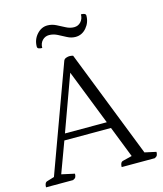

<svg xmlns="http://www.w3.org/2000/svg" viewBox="-125 -950 884 1042"><g transform="rotate(-15 317.5 -429.0)"><path d="M3 0Q3 -27 19 -31L59 -43L277 -639Q281 -648 291.5 -651.5Q302 -655 310 -655Q320 -655 330 -652L568 -45L632 -31Q632 -19 628.5 -12Q625 -5 614 0H428Q428 -27 444 -31L496 -44L427 -220H165L101 -47L174 -31Q174 -19 170.5 -12Q167 -5 155 0ZM178 -256H413L291 -567ZM232 -794Q210 -794 194.5 -778Q179 -762 179 -736Q152 -736 152 -750Q152 -790 177.5 -818.5Q203 -847 237 -847Q262 -847 285 -835.5Q308 -824 330.5 -812Q353 -800 376 -800Q399 -800 414 -816.5Q429 -833 429 -858Q456 -858 456 -844Q456 -805 431 -776Q406 -747 370 -747Q346 -747 323.5 -759Q301 -771 278.5 -782.5Q256 -794 232 -794Z"/></g></svg>

Font: Petrona Light
Style: Regular
Weight: 300
Designer: Ringo R. Seeber
Foundry: Ringo R. Seeber
Version: Version 2.001; ttfautohint (v1.8.3)